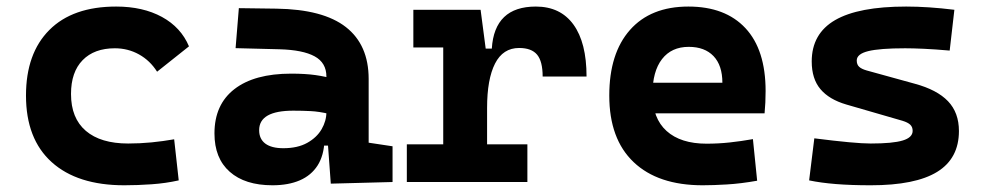

<svg xmlns="http://www.w3.org/2000/svg" viewBox="-20 -547 2970 577"><path d="M353.5 9.8Q212.4 9.8 135.3 -59.8Q58.1 -129.4 58.1 -259.8Q58.1 -386.7 128.4 -457Q198.6 -527.3 329.1 -527.3Q409.4 -527.3 466.7 -496.1Q523.9 -464.8 547.9 -407.7L452.1 -331.5Q430.8 -365.1 397.7 -383.5Q364.5 -401.9 325.2 -401.9Q263.2 -401.9 228.3 -366.2Q193.4 -330.5 193.4 -264.6Q193.4 -191.9 237.9 -153.8Q282.5 -115.7 365.2 -115.7Q400.3 -115.7 435.3 -119.1Q470.3 -122.6 503.4 -128.4L517.1 -4.9Q477.6 3.9 435.5 6.8Q393.4 9.8 353.5 9.8Z M974.1 4.9 962.9 -148.4 960.9 -215.8V-316.9Q960.9 -358.4 925.5 -377.7Q890.1 -397 820.3 -398.9L688 -402.3L697.8 -522.5L810.5 -521Q951.2 -519 1019.5 -465.6Q1087.9 -412.1 1087.9 -309.6V-118.2L1159.7 -107.4V0ZM798.8 9.8Q716.3 9.8 670.4 -30.8Q624.5 -71.3 624.5 -146Q624.5 -232.9 684.6 -279.3Q744.6 -325.7 855 -325.7Q897.5 -325.7 928.5 -321.3Q959.5 -316.9 991.2 -307.6L969.7 -204.6Q938.5 -211.9 913.6 -213.1Q888.7 -214.4 861.3 -214.4Q758.8 -214.4 758.8 -155.8Q758.8 -129.4 777.3 -115.5Q795.9 -101.6 831.5 -101.6Q874.5 -101.6 903.3 -117.7Q932.1 -133.8 946.5 -158.7Q960.9 -183.6 960.9 -210V-242.2L979.5 -109.4H938L955.1 -125Q953.6 -80.1 934.6 -50Q915.5 -20 881.1 -5.1Q846.7 9.8 798.8 9.8Z M1443.8 -222.7 1413.6 -400.9H1458Q1465.8 -527.3 1590.3 -527.3Q1664.1 -527.3 1703.4 -473.1Q1742.7 -418.9 1742.7 -316.9H1610.8Q1610.8 -362.6 1594.1 -382.7Q1577.4 -402.8 1540 -402.8Q1491.6 -402.8 1467.7 -356Q1443.8 -309.1 1443.8 -222.7ZM1202.6 0V-113.3H1564.9V0ZM1312 0V-517.6H1424.3L1443.8 -369.1V0ZM1222.2 -404.3V-517.6H1417.5L1427.2 -404.3Z M2091.8 9.8Q1957.4 9.8 1884.2 -59.8Q1811 -129.4 1811 -259.8Q1811 -386.7 1873.2 -457Q1935.4 -527.3 2048.8 -527.3Q2159.6 -527.3 2220.2 -462.4Q2280.8 -397.4 2280.8 -273.4Q2280.8 -238.3 2277.7 -206.5H1897.9V-298.3H2150.9Q2150.9 -350.5 2124.3 -378.4Q2097.7 -406.2 2049.8 -406.2Q1998 -406.2 1969.5 -369.4Q1940.9 -332.5 1940.9 -264.6Q1940.9 -191.5 1983.2 -153.4Q2025.5 -115.2 2103.5 -115.2Q2138.7 -115.2 2172.9 -118.9Q2207 -122.6 2242.7 -128.9L2255.4 -3.9Q2205.8 4.9 2164.6 7.3Q2123.5 9.8 2091.8 9.8Z M2596.7 9.8Q2537.6 9.8 2491.9 6.1Q2446.3 2.4 2411.6 -4.9L2427.2 -131.3Q2488.8 -123.5 2530.8 -119.6Q2572.8 -115.7 2596.7 -115.7Q2663.1 -115.7 2692.9 -124.8Q2722.7 -133.8 2722.7 -153.8Q2722.7 -165.5 2715.3 -172.4Q2708 -179.2 2691.9 -184.1L2523.4 -232.9Q2471.7 -248 2445.6 -279.1Q2419.4 -310.1 2419.4 -362.3Q2419.4 -445.8 2489.7 -486.6Q2560.1 -527.3 2703.1 -527.3Q2736.3 -527.3 2772.2 -524.9Q2808.1 -522.5 2848.1 -517.6L2834 -395Q2789.6 -398.9 2756.3 -400.4Q2723.1 -401.9 2700.2 -401.9Q2623.5 -401.9 2589.1 -393.3Q2554.7 -384.8 2554.7 -365.2Q2554.7 -353 2561.8 -346.4Q2568.8 -339.8 2584 -335.4L2729 -295.4Q2795.9 -277.3 2828.9 -242.9Q2861.8 -208.5 2861.8 -153.3Q2861.8 -70.8 2796.4 -30.5Q2731 9.8 2596.7 9.8Z"/></svg>

Font: Cascadia Code
Style: Regular
Weight: 400
Monospace: yes
Designer: Aaron Bell
Foundry: Saja Typeworks
Version: Version 2106.017